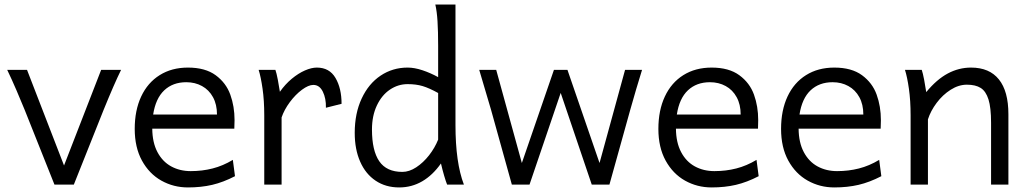

<svg xmlns="http://www.w3.org/2000/svg" viewBox="-20 -801 4462 833"><path d="M429.7 -324.7 300.3 0H216.3L86.9 -324.7Q73.7 -357.4 52 -408Q30.3 -458.5 11.2 -498H97.2L257.8 -83L418.9 -498H505.4Q475.6 -437.5 429.7 -324.7Z M640.6 -242.7Q641.1 -182.6 663.1 -141.1Q685.1 -99.6 722.7 -79.1Q760.3 -58.6 807.6 -58.6Q857.4 -58.6 902.3 -70.1Q947.3 -81.5 990.2 -107.4L999.5 -36.6Q948.7 -10.3 900.6 1Q852.5 12.2 795.4 12.2Q732.9 12.2 680.2 -17.3Q627.4 -46.9 595.9 -104.2Q564.5 -161.6 564.5 -241.7Q564.5 -322.3 592.5 -382.3Q620.6 -442.4 672.9 -475.1Q725.1 -507.8 795.4 -507.8Q870.6 -507.8 915.8 -474.6Q960.9 -441.4 979.2 -390.4Q997.6 -339.4 997.6 -279.8Q997.1 -261.2 996.6 -242.7ZM921.4 -304.2Q921.4 -347.7 904.1 -379.4Q886.7 -411.1 856.4 -427.7Q826.2 -444.3 788.1 -444.3Q730 -444.3 692.6 -409.2Q655.3 -374 644.5 -304.2Z M1126.5 0V-300.3Q1126.5 -365.2 1119.1 -416.3Q1111.8 -467.3 1102.1 -498H1174.8Q1179.7 -484.4 1185.3 -455.3Q1190.9 -426.3 1194.3 -402.8Q1217.3 -435.5 1245.8 -459.2Q1274.4 -482.9 1303 -495.4Q1331.5 -507.8 1354.5 -507.8Q1409.2 -507.8 1435.5 -462.9Q1461.9 -418 1461.9 -350.6L1394 -333.5Q1395 -374 1380.6 -403.3Q1366.2 -432.6 1339.4 -432.6Q1318.4 -432.6 1290 -411.6Q1261.7 -390.6 1237.3 -357.7Q1212.9 -324.7 1201.7 -291.5V0Z M1992.7 0H1919.9Q1914.6 -12.7 1907 -38.6Q1899.4 -64.5 1893.1 -91.8Q1857.4 -41 1811.8 -14.4Q1766.1 12.2 1711.9 12.2Q1653.3 12.2 1609.6 -17.1Q1565.9 -46.4 1542.5 -99.9Q1519 -153.3 1519 -224.6Q1519 -309.1 1549.1 -373.5Q1579.1 -438 1631.3 -472.9Q1683.6 -507.8 1748.5 -507.8Q1778.3 -507.8 1813.2 -496.1Q1848.1 -484.4 1880.9 -466.3V-603Q1880.9 -665 1878.2 -708.5Q1875.5 -752 1868.7 -781.2H1956.1V-258.8Q1956.1 -95.2 1992.7 0ZM1748.5 -436Q1707 -436 1671.6 -412.1Q1636.2 -388.2 1615 -343.3Q1593.8 -298.3 1593.8 -239.3Q1593.8 -147.5 1625.5 -101.3Q1657.2 -55.2 1725.6 -55.2Q1755.4 -55.2 1785.9 -75.2Q1816.4 -95.2 1841.6 -127.4Q1866.7 -159.7 1880.9 -195.3V-397.5Q1842.3 -418.9 1813.7 -427.5Q1785.2 -436 1748.5 -436Z M2441.9 -498 2581.1 -93.8 2691.9 -498H2765.6Q2739.7 -414.6 2714.4 -324.7L2624 0H2547.4L2412.6 -397.9L2277.3 0H2200.7L2110.4 -324.7L2059.1 -498H2132.8L2244.1 -93.8L2383.3 -498Z M2912.6 -242.7Q2913.1 -182.6 2935.1 -141.1Q2957 -99.6 2994.6 -79.1Q3032.2 -58.6 3079.6 -58.6Q3129.4 -58.6 3174.3 -70.1Q3219.2 -81.5 3262.2 -107.4L3271.5 -36.6Q3220.7 -10.3 3172.6 1Q3124.5 12.2 3067.4 12.2Q3004.9 12.2 2952.1 -17.3Q2899.4 -46.9 2867.9 -104.2Q2836.4 -161.6 2836.4 -241.7Q2836.4 -322.3 2864.5 -382.3Q2892.6 -442.4 2944.8 -475.1Q2997.1 -507.8 3067.4 -507.8Q3142.6 -507.8 3187.7 -474.6Q3232.9 -441.4 3251.2 -390.4Q3269.5 -339.4 3269.5 -279.8Q3269 -261.2 3268.6 -242.7ZM3193.4 -304.2Q3193.4 -347.7 3176 -379.4Q3158.7 -411.1 3128.4 -427.7Q3098.1 -444.3 3060.1 -444.3Q3002 -444.3 2964.6 -409.2Q2927.2 -374 2916.5 -304.2Z M3444.8 -242.7Q3445.3 -182.6 3467.3 -141.1Q3489.3 -99.6 3526.9 -79.1Q3564.5 -58.6 3611.8 -58.6Q3661.6 -58.6 3706.5 -70.1Q3751.5 -81.5 3794.4 -107.4L3803.7 -36.6Q3752.9 -10.3 3704.8 1Q3656.7 12.2 3599.6 12.2Q3537.1 12.2 3484.4 -17.3Q3431.6 -46.9 3400.1 -104.2Q3368.7 -161.6 3368.7 -241.7Q3368.7 -322.3 3396.7 -382.3Q3424.8 -442.4 3477.1 -475.1Q3529.3 -507.8 3599.6 -507.8Q3674.8 -507.8 3720 -474.6Q3765.1 -441.4 3783.4 -390.4Q3801.8 -339.4 3801.8 -279.8Q3801.3 -261.2 3800.8 -242.7ZM3725.6 -304.2Q3725.6 -347.7 3708.3 -379.4Q3690.9 -411.1 3660.6 -427.7Q3630.4 -444.3 3592.3 -444.3Q3534.2 -444.3 3496.8 -409.2Q3459.5 -374 3448.7 -304.2Z M4279.8 -268.6Q4279.8 -334 4268.6 -369.6Q4257.3 -405.3 4234.9 -419.4Q4212.4 -433.6 4174.8 -433.6Q4139.2 -433.6 4104.5 -411.6Q4069.8 -389.6 4043.7 -354.7Q4017.6 -319.8 4005.9 -283.2V0H3930.7V-300.3Q3930.7 -365.2 3923.3 -416.3Q3916 -467.3 3906.2 -498H3979Q3983.9 -483.9 3989.5 -454.6Q3995.1 -425.3 3998.5 -401.4Q4043.9 -456.5 4092 -482.2Q4140.1 -507.8 4192.9 -507.8Q4272.5 -507.8 4313.7 -456.5Q4355 -405.3 4355 -305.2V0H4279.8Z"/></svg>

Font: Lesson One Light
Style: Regular
Weight: 300
Designer: But Ko, Victor Gaultney, Annie Olsen, Julie Remington, Don Collingsworth, Eric Hays, Becca Hirsbrunner
Version: Version 1.100